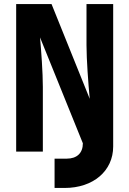

<svg xmlns="http://www.w3.org/2000/svg" viewBox="-20 -750 640 950"><path d="M300 180C441 180 540 96 540 -25V-730H408V-526C408 -457 417 -334 424 -261L235 -730H60V0H192V-320C192 -389 184 -501 178 -565L390 -41C390 7 361 35 310 35H250V180Z"/></svg>

Font: Tekne LDO ExtraBold
Style: Regular
Weight: 800
Monospace: yes
Designer: Alessio Laiso, Mario Rullo, Paolo Rosset
Foundry: Alessio Laiso
Version: Version 1.000;hotconv 1.0.109;makeotfexe 2.5.65596